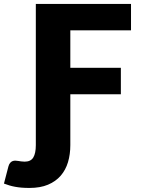

<svg xmlns="http://www.w3.org/2000/svg" viewBox="-106 -748 693 946"><path d="M70.5 -728.5H539.5V-598.5H240.5V-414H489.5V-283.5H240.5V-33Q240.5 12.5 229 51Q217.5 89.5 193 117.8Q168.5 146 130.5 162Q92.5 178 39.5 178Q17 178 -0.2 176.5Q-17.5 175 -32.2 172.2Q-47 169.5 -60 165.5Q-73 161.5 -86.5 156.5L-64.5 72Q-61.5 61 -56.2 54.8Q-51 48.5 -44.5 46Q-38 43.5 -30.8 43.5Q-23.5 43.5 -16 45Q-10.5 46 -2 47.2Q6.5 48.5 15.5 48.5Q45.5 48.5 58 28Q70.5 7.5 70.5 -33Z"/></svg>

Font: Lato Black
Style: Regular
Weight: 900
Designer: Lukasz Dziedzic
Foundry: tyPoland Lukasz Dziedzic
Version: Version 2.007; 2014-02-27